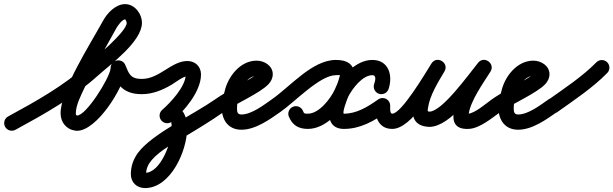

<svg xmlns="http://www.w3.org/2000/svg" viewBox="-57 -597 3019 945"><path d="M-31.9 26.9C-22 45.1 0.7 51.8 18.9 41.9C162.9 -36.4 300.8 -113.6 424 -224.1C484.8 -278.6 641.6 -392 641.6 -484.4C641.6 -529.2 606 -576.7 558.9 -576.7C511.5 -576.7 469.5 -531.6 448.9 -492.5C448.9 -492.5 448.9 -492.7 449 -492.8C449.1 -492.9 449.1 -493 449.1 -493C386.8 -379.3 241.2 -153.2 241.2 -39.9C241.2 4.6 268.9 39.9 313.8 46.1C316.5 46.5 319.3 46.7 322.1 46.7C419.5 46.7 548.9 -162 561.1 -246.6C561.1 -246.7 561.2 -247.1 561.2 -247.6C561.3 -248.1 561.3 -248.6 561.3 -248.6C561.7 -252.3 562 -255.9 562.3 -259.6C564.1 -278.6 542.4 -284.7 522.2 -281.6C501.9 -278.6 483.1 -266.4 490.3 -248.8C520.3 -175.8 553 -133.9 640.6 -133.5C661.3 -133.4 678.2 -150.1 678.3 -170.8C678.4 -191.5 661.7 -208.4 640.9 -208.5C585 -208.7 577.7 -233.4 559.7 -277.2C552.4 -294.9 535.3 -301.6 519.5 -299.3C503.8 -296.9 489.4 -285.4 487.7 -266.4C487.3 -262.7 487 -259.1 486.7 -255.4C486.7 -255.4 486.7 -255.9 486.8 -256.4C486.8 -256.9 486.9 -257.4 486.9 -257.4C480 -209.4 367.5 -28.3 322.1 -28.3C321.4 -28.3 324.9 -28 324.2 -28.1C316.7 -29.2 316.2 -32.4 316.2 -39.9C316.2 -79.6 342.7 -130.1 359.1 -165.2C405.8 -265.1 461.9 -360.3 514.9 -457C514.9 -457 514.9 -457.1 515 -457.2C515.1 -457.3 515.1 -457.5 515.1 -457.5C521.1 -468.8 544.5 -501.7 558.9 -501.7C560.4 -501.7 566.6 -490 566.6 -484.4C566.6 -440.1 404.6 -307.4 374 -279.9C255.2 -173.5 121.8 -99.5 -16.9 -23.9C-35.1 -14 -41.8 8.7 -31.9 26.9Z M603.5 -170.9C603.5 -150.2 620.3 -133.5 641.1 -133.5C693.6 -133.6 741.4 -153 786 -179.1C803.4 -189.2 844.3 -221.7 865.3 -221.7C865.6 -221.7 859.6 -225.6 858 -228.9C857.8 -229.4 857.3 -231.9 857.3 -230.5C857.3 -171.6 781.9 -91.4 741.4 -56.3C725.8 -42.8 724.1 -19.1 737.7 -3.4C751.2 12.2 774.9 13.9 790.6 0.3C849.9 -51.1 932.3 -146.2 932.3 -230.5C932.3 -269.5 904 -296.7 865.3 -296.7C786.2 -296.7 728.6 -208.6 640.9 -208.5C620.2 -208.5 603.5 -191.7 603.5 -170.9ZM787.6 2.7C787.6 2.7 787.6 2.7 787.6 2.7C791.2 0.1 794.6 0.3 789.8 0.1C788.6 0.1 787.4 -0.2 786.2 -0.5C785.6 -0.7 783.9 -1.4 784.5 -1.2C786.4 -0.3 788.8 29 788.8 36.3C788.8 99.6 734.7 253.7 656.7 253.7C653.9 253.7 662 262.8 662 260.1C662 233 672.6 210.4 690.2 190.2C733.1 141.1 800.2 106.8 855.5 73.7C919.7 35.4 983.3 -3.4 1044.5 -46.3C1061.5 -58.2 1065.6 -81.5 1053.7 -98.5C1041.8 -115.5 1018.5 -119.6 1001.5 -107.7C895.5 -33.5 692.7 61.5 623.4 153.5C599.9 184.7 587 220.8 587 260.1C587 301 616.4 328.7 656.7 328.7C783.2 328.7 863.8 144.8 863.8 36.3C863.8 -3.8 856.3 -51.1 815.3 -69.5C791 -80.5 765.3 -73.3 744.4 -58.7C727.5 -46.7 723.4 -23.4 735.3 -6.4C747.3 10.5 770.6 14.6 787.6 2.7Z M992.2 -55.5C1004.1 -38.6 1027.5 -34.4 1044.5 -46.2C1102.1 -86.4 1222.1 -138.1 1264.2 -182.4C1277.2 -196 1285.5 -212.9 1285.5 -232C1285.5 -273.6 1243.6 -298.5 1206 -298.5C1124.6 -298.5 1063.8 -218.7 1048.3 -145.8C1048.3 -145.7 1048.5 -146.6 1048.7 -147.4C1048.9 -148.2 1049.1 -149 1049.1 -149C1040.7 -121.2 1034.5 -95.4 1034.5 -66C1034.5 -6.4 1066.8 41.5 1131 41.5C1200.5 41.5 1269.2 -8.3 1323.5 -46.3C1340.5 -58.2 1344.6 -81.5 1332.7 -98.5C1320.8 -115.5 1297.5 -119.6 1280.5 -107.7C1280.5 -107.7 1280.5 -107.7 1280.5 -107.7C1241.8 -80.7 1181.4 -33.5 1131 -33.5C1110.5 -33.5 1109.5 -48.1 1109.5 -66C1109.5 -87.8 1114.6 -106.5 1120.9 -127C1120.9 -127.1 1121.1 -127.9 1121.3 -128.6C1121.5 -129.4 1121.7 -130.2 1121.7 -130.2C1129.5 -166.9 1161.9 -223.5 1206 -223.5C1212.4 -223.5 1215.2 -218.4 1212.3 -224.1C1211.8 -225.1 1210.5 -241.9 1210.5 -232C1210.5 -231.6 1210.4 -232.8 1210.8 -234.3C1211.3 -236.2 1212.7 -237 1209.9 -234.2C1205.9 -230 1200.9 -226.6 1196.1 -223.4C1133 -182 1064.1 -151.4 1001.5 -107.8C984.6 -95.9 980.4 -72.5 992.2 -55.5Z M1323.4 -46.2C1323.4 -46.2 1323.4 -46.2 1323.4 -46.2C1395.1 -96.2 1516.6 -226.4 1596 -227C1620.8 -227.2 1617.4 -232.2 1611.4 -209.6C1606.5 -191.1 1598.6 -173.2 1590.5 -155.8C1570 -111.8 1513.9 -37.5 1458.3 -37.5C1440.7 -37.5 1440 -37.5 1434 -51.6C1426 -70.7 1403.9 -79.6 1384.9 -71.5C1365.8 -63.5 1356.9 -41.4 1365 -22.4C1365 -22.4 1365 -22.4 1365 -22.4C1382.8 19.7 1412.2 37.5 1458.3 37.5C1546.1 37.5 1624.5 -51.4 1658.5 -124.2C1694.5 -201.4 1717.1 -302.9 1595.4 -302C1479.1 -301.1 1373.1 -172.2 1280.6 -107.8C1263.6 -95.9 1259.4 -72.6 1271.2 -55.6C1283.1 -38.6 1306.4 -34.4 1323.4 -46.2ZM1808.1 -135.4C1827.7 -128.9 1849 -139.4 1855.6 -159.1C1877.4 -224.3 1857.3 -302 1775.5 -302C1695.4 -302 1624.3 -222 1591.1 -157C1561.4 -98.9 1527.8 37.5 1636 37.5C1716.4 37.5 1783.9 -1.4 1847.6 -46.4C1864.5 -58.3 1868.6 -81.7 1856.6 -98.6C1844.7 -115.5 1821.3 -119.6 1804.4 -107.6C1754.2 -72.2 1699.6 -37.5 1636 -37.5C1624.9 -37.5 1651.2 -109.9 1657.9 -123C1676.9 -160.2 1727 -227 1775.5 -227C1798.1 -227 1789.1 -196.9 1784.4 -182.9C1777.9 -163.3 1788.4 -142 1808.1 -135.4Z M1826.2 -114.5C1805.5 -114.6 1788.6 -97.9 1788.5 -77.2C1788.1 -20.3 1807 37.5 1873.5 37.5C1971 37.5 2081.1 -166.1 2130.1 -244.6C2143.1 -265.6 2133.4 -286 2117.3 -295.8C2101.2 -305.6 2078.6 -304.9 2066 -283.6C2028.1 -219.8 1886.7 20 2054.7 27.5C2054.7 27.5 2055.1 27.5 2055.6 27.5C2056.1 27.5 2056.5 27.5 2056.5 27.5C2163 27 2288.2 -159 2354.4 -240.9C2369.2 -259.2 2360.2 -280 2344.4 -291.3C2328.6 -302.6 2305.9 -304.3 2293.5 -284.4C2263.5 -236.6 2070 47.4 2251.1 37.4C2304.7 34.5 2363.7 -15.9 2406.7 -46.4C2423.6 -58.4 2427.6 -81.8 2415.6 -98.7C2403.6 -115.6 2380.2 -119.6 2363.3 -107.6C2363.3 -107.6 2363.3 -107.6 2363.3 -107.6C2334.5 -87.1 2280.6 -39.3 2246.9 -37.4C2236.9 -36.9 2247.5 -23.3 2249.6 -36.1C2260.8 -104.9 2320.8 -186.7 2357 -244.6C2369.5 -264.5 2361.6 -284.5 2347 -295C2332.3 -305.4 2310.8 -306.3 2296.1 -288C2248.4 -229.1 2119.2 -47.8 2056.2 -47.5C2056.2 -47.5 2056.6 -47.5 2057.1 -47.5C2057.6 -47.5 2058 -47.5 2058 -47.5C2045.3 -48 2047.5 -50.6 2049.6 -66C2057.9 -127 2099.7 -193.4 2130.5 -245.4C2143.1 -266.6 2133.6 -286.8 2117.7 -296.5C2101.8 -306.2 2079.5 -305.3 2066.4 -284.3C2035.7 -235 1918.8 -37.5 1873.5 -37.5C1861.2 -37.5 1863.4 -63.2 1863.5 -76.8C1863.6 -97.5 1846.9 -114.4 1826.2 -114.5Z M2354.2 -55.5C2366.1 -38.6 2389.5 -34.4 2406.5 -46.2C2464.1 -86.4 2584.1 -138.1 2626.2 -182.4C2639.2 -196 2647.5 -212.9 2647.5 -232C2647.5 -273.6 2605.6 -298.5 2568 -298.5C2486.6 -298.5 2425.8 -218.7 2410.3 -145.8C2410.3 -145.7 2410.5 -146.6 2410.7 -147.4C2410.9 -148.2 2411.1 -149 2411.1 -149C2402.7 -121.2 2396.5 -95.4 2396.5 -66C2396.5 -6.4 2428.8 41.5 2493 41.5C2562.5 41.5 2631.2 -8.3 2685.5 -46.3C2702.5 -58.2 2706.6 -81.5 2694.7 -98.5C2682.8 -115.5 2659.5 -119.6 2642.5 -107.7C2642.5 -107.7 2642.5 -107.7 2642.5 -107.7C2603.8 -80.7 2543.4 -33.5 2493 -33.5C2472.5 -33.5 2471.5 -48.1 2471.5 -66C2471.5 -87.8 2476.6 -106.5 2482.9 -127C2482.9 -127.1 2483.1 -127.9 2483.3 -128.6C2483.5 -129.4 2483.7 -130.2 2483.7 -130.2C2491.5 -166.9 2523.9 -223.5 2568 -223.5C2574.4 -223.5 2577.2 -218.4 2574.3 -224.1C2573.8 -225.1 2572.5 -241.9 2572.5 -232C2572.5 -231.6 2572.4 -232.8 2572.8 -234.3C2573.3 -236.2 2574.7 -237 2571.9 -234.2C2567.9 -230 2562.9 -226.6 2558.1 -223.4C2495 -182 2426.1 -151.4 2363.5 -107.8C2346.6 -95.9 2342.4 -72.5 2354.2 -55.5Z M2633.4 -53.9C2645.4 -37.1 2668.8 -33.1 2685.7 -45.1C2769.7 -104.8 2859.3 -164.1 2931.7 -237.7C2946.3 -252.5 2946.1 -276.2 2931.3 -290.7C2916.5 -305.3 2892.8 -305.1 2878.3 -290.3C2878.3 -290.3 2878.3 -290.3 2878.3 -290.3C2809 -219.9 2722.6 -163.3 2642.3 -106.2C2625.4 -94.2 2621.4 -70.8 2633.4 -53.9Z"/></svg>

Font: FRB American Cursive Extrabold
Style: Bold Italic
Weight: 800
Italic angle: -25°
Version: Version 2.0;Modular Font Editor K font №1